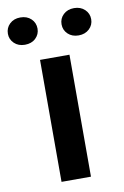

<svg xmlns="http://www.w3.org/2000/svg" viewBox="-133 -770 527 819"><g transform="rotate(-10 130.5 -360.5)"><path d="M193.4 -528.3V0H65.9V-528.3ZM-49.8 -661.6Q-49.8 -687 -32 -704.1Q-14.2 -721.2 14.2 -721.2Q43 -721.2 60.8 -704.1Q78.6 -687 78.6 -661.6Q78.6 -637.2 60.8 -620.1Q43 -603 14.2 -603Q-14.2 -603 -32 -620.1Q-49.8 -637.2 -49.8 -661.6ZM182.6 -661.6Q182.6 -686.5 200.4 -703.6Q218.3 -720.7 246.6 -720.7Q274.9 -720.7 293 -703.6Q311 -686.5 311 -661.6Q311 -636.7 293 -619.6Q274.9 -602.5 246.6 -602.5Q218.3 -602.5 200.4 -619.6Q182.6 -636.7 182.6 -661.6Z"/></g></svg>

Font: Roboto SemiCondensed SemiBold
Style: Regular
Weight: 600
Width: 4
Designer: Christian Robertson
Foundry: Google
Version: Version 3.009; 2024